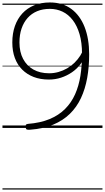

<svg xmlns="http://www.w3.org/2000/svg" viewBox="-20 -1039 852 1559"><path d="M385 -1019Q488 -1019 559 -966.5Q630 -914 667 -819.5Q704 -725 704 -598Q704 -496 688 -406.5Q672 -317 637.5 -243Q603 -169 547 -114.5Q491 -60 412 -27Q333 6 227 14Q205 16 197.5 12.5Q190 9 188 -6Q187 -19 190 -25Q193 -31 206 -33Q308 -41 382.5 -72Q457 -103 508 -154Q559 -205 589.5 -273Q620 -341 633 -424Q646 -507 646 -602Q646 -693 626 -761.5Q606 -830 570.5 -876Q535 -922 487.5 -944.5Q440 -967 385 -967Q327 -967 281.5 -948Q236 -929 204 -893Q172 -857 155 -807Q138 -757 138 -694Q138 -617 167.5 -561Q197 -505 251 -474.5Q305 -444 379 -444Q418 -444 455 -454.5Q492 -465 525 -484Q558 -503 585 -529.5Q612 -556 632 -587.5Q652 -619 663 -654L677 -600Q662 -556 633 -517.5Q604 -479 563.5 -451.5Q523 -424 476 -408.5Q429 -393 377 -393Q308 -393 253.5 -414Q199 -435 160 -474Q121 -513 100.5 -568.5Q80 -624 80 -694Q80 -768 101 -827.5Q122 -887 161.5 -930Q201 -973 257.5 -996Q314 -1019 385 -1019ZM0 490H812V500H0ZM0 -20H812V0H0ZM0 -505H812V-500H0ZM0 -1010H812V-1000H0Z"/></svg>

Font: Playwrite ES Deco Guides
Style: Regular
Weight: 400
Designer: Veronika Burian, José Scaglione
Foundry: TypeTogether
Version: Version 1.003